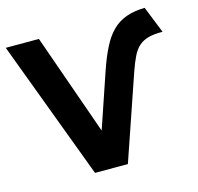

<svg xmlns="http://www.w3.org/2000/svg" viewBox="-105 -823 965 934"><g transform="rotate(-15 377.5 -356.5)"><path d="M261 0 -1 -700H166L345.5 -190.5L439.5 -467Q462 -533 485.8 -579.2Q509.5 -625.5 539.2 -654.5Q569 -683.5 608.8 -697.8Q648.5 -712 702 -713L756 -578Q714 -578.5 685.5 -571Q657 -563.5 637 -546.2Q617 -529 602.5 -499.5Q588 -470 573 -427L426.5 0Z"/></g></svg>

Font: Geologica SemiBold
Style: Regular
Weight: 600
Designer: Sindre Bremnes, Frode Helland
Foundry: Monokrom Skriftforlag AS
Version: Version 1.010;gftools[0.9.28]